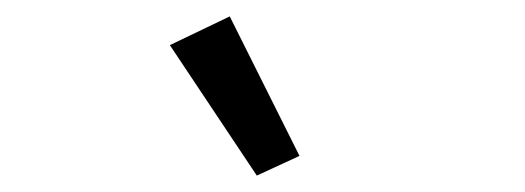

<svg xmlns="http://www.w3.org/2000/svg" viewBox="-20 -799 640 234"><path d="M187 -744 260 -779 345 -609 293 -585Z"/></svg>

Font: Lilex
Style: Regular
Weight: 400
Monospace: yes
Designer: Mike Abbink, Paul van der Laan, Pieter van Rosmalen, Mikhael Khrustik
Foundry: Mikhael Khrustik
Version: Version 2.510